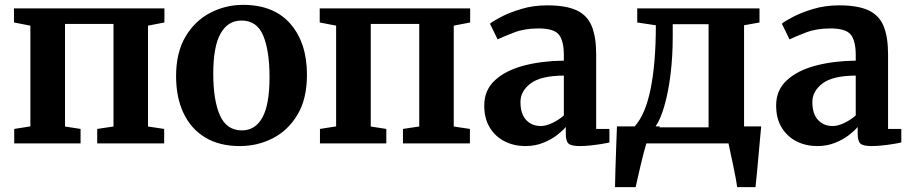

<svg xmlns="http://www.w3.org/2000/svg" viewBox="-20 -590 3750 790"><path d="M38.5 0V-59.5L105 -70V-484.5L37.5 -497.5V-555.5H656.5V-497.5L589 -484.5V-69.5L655.5 -59.5V0H380V-59.5L447 -69.5V-491.5H247.5V-69.5L311.5 -59.5V0Z M704.5 -276.5Q704.5 -374 743.2 -439.2Q782 -504.5 845 -537.2Q908 -570 980 -570Q1107 -570 1175 -491.8Q1243 -413.5 1243 -282.5Q1243 -183 1204 -118Q1165 -53 1102.2 -21Q1039.5 11 967 11Q882.5 11 824 -24.5Q765.5 -60 735 -124.8Q704.5 -189.5 704.5 -276.5ZM975.5 -53.5Q1030.5 -53.5 1059.8 -106.8Q1089 -160 1089 -272Q1089 -381.5 1063 -443.5Q1037 -505.5 974 -505.5Q918 -505.5 887.8 -452.5Q857.5 -399.5 857.5 -287Q857.5 -177 885 -115.2Q912.5 -53.5 975.5 -53.5Z M1296.5 0V-59.5L1363 -70V-484.5L1295.5 -497.5V-555.5H1914.5V-497.5L1847 -484.5V-69.5L1913.5 -59.5V0H1638V-59.5L1705 -69.5V-491.5H1505.5V-69.5L1569.5 -59.5V0Z M1972.5 -156Q1972.5 -219.5 2016.8 -260Q2061 -300.5 2135.2 -320Q2209.5 -339.5 2300 -340.5V-363.5Q2300 -421 2280 -447Q2260 -473 2195.5 -473Q2138 -473 2094.8 -456.2Q2051.5 -439.5 2027.5 -428L1996 -492.5Q2007.5 -502.5 2041.8 -520.5Q2076 -538.5 2125.2 -553.2Q2174.5 -568 2231.5 -568Q2308 -568 2352 -547.8Q2396 -527.5 2414.5 -483Q2433 -438.5 2433 -366V-59.5H2487.5V-4Q2476 -1 2454.5 2.5Q2433 6 2409 8.5Q2385 11 2365 11Q2331 11 2319.5 1Q2308 -9 2308 -40.5V-67.5Q2295.5 -52.5 2272 -34.2Q2248.5 -16 2215.2 -2.5Q2182 11 2141 11Q2095.5 11 2057.2 -8Q2019 -27 1995.8 -64.2Q1972.5 -101.5 1972.5 -156ZM2205.5 -71.5Q2227 -71.5 2253.8 -84.5Q2280.5 -97.5 2300 -115V-279Q2205.5 -278.5 2163.5 -246.8Q2121.5 -215 2121.5 -170.5Q2121.5 -121.5 2144.8 -96.5Q2168 -71.5 2205.5 -71.5Z M2510.5 180Q2511 150 2512.2 108.2Q2513.5 66.5 2515.2 20Q2517 -26.5 2518.5 -70H2591.5Q2635.5 -118.5 2657 -224.2Q2678.5 -330 2678.5 -486L2602 -497.5V-555.5H3105V-497.5L3041.5 -486V-70H3112Q3110 -50.5 3107 -16.5Q3104 17.5 3100.5 56.2Q3097 95 3093.8 128.5Q3090.5 162 3088.5 180H3013Q3011 163.5 3006.2 138.2Q3001.5 113 2995.8 86Q2990 59 2985 35.8Q2980 12.5 2977.5 0H2639.5Q2635 14 2628.2 40Q2621.5 66 2614.8 94.8Q2608 123.5 2602.8 147Q2597.5 170.5 2595.5 180ZM2695.5 -70 2692.5 -66H2895.5V-490.5H2748V-440Q2748 -356 2738.8 -282.5Q2729.5 -209 2713.5 -153.8Q2697.5 -98.5 2677.5 -70Z M3173.5 -156Q3173.5 -219.5 3217.8 -260Q3262 -300.5 3336.2 -320Q3410.5 -339.5 3501 -340.5V-363.5Q3501 -421 3481 -447Q3461 -473 3396.5 -473Q3339 -473 3295.8 -456.2Q3252.5 -439.5 3228.5 -428L3197 -492.5Q3208.5 -502.5 3242.8 -520.5Q3277 -538.5 3326.2 -553.2Q3375.5 -568 3432.5 -568Q3509 -568 3553 -547.8Q3597 -527.5 3615.5 -483Q3634 -438.5 3634 -366V-59.5H3688.5V-4Q3677 -1 3655.5 2.5Q3634 6 3610 8.5Q3586 11 3566 11Q3532 11 3520.5 1Q3509 -9 3509 -40.5V-67.5Q3496.5 -52.5 3473 -34.2Q3449.5 -16 3416.2 -2.5Q3383 11 3342 11Q3296.5 11 3258.2 -8Q3220 -27 3196.8 -64.2Q3173.5 -101.5 3173.5 -156ZM3406.5 -71.5Q3428 -71.5 3454.8 -84.5Q3481.5 -97.5 3501 -115V-279Q3406.5 -278.5 3364.5 -246.8Q3322.5 -215 3322.5 -170.5Q3322.5 -121.5 3345.8 -96.5Q3369 -71.5 3406.5 -71.5Z"/></svg>

Font: Merriweather
Style: Bold
Weight: 700
Designer: Eben Sorkin
Foundry: Eben Sorkin
Version: Version 2.100; ttfautohint (v1.7.19-72a1) -l 8 -r 50 -G 200 